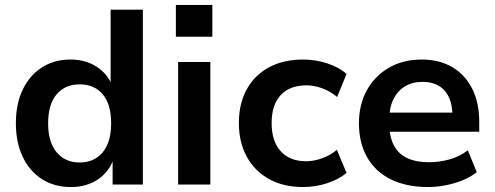

<svg xmlns="http://www.w3.org/2000/svg" viewBox="-20 -744 1994 774"><path d="M266 10Q199 10 149 -22Q99 -54 71.5 -112Q44 -170 44 -247Q44 -325 71.5 -382.5Q99 -440 148.5 -472Q198 -504 264 -504Q325 -504 369.5 -475Q414 -446 432 -399H426V-705H556V0H434V-103H438Q419 -50 373.5 -20Q328 10 266 10ZM301 -89Q360 -89 394 -130Q428 -171 428 -247Q428 -324 394 -364Q360 -404 301 -404Q243 -404 208.5 -364Q174 -324 174 -247Q174 -171 208.5 -130Q243 -89 301 -89Z M689 -596V-724H836V-596ZM698 0V-494H828V0Z M1201 10Q1123 10 1065 -22Q1007 -54 975 -112Q943 -170 943 -248Q943 -327 975 -384.5Q1007 -442 1065 -473Q1123 -504 1202 -504Q1252 -504 1299.5 -488.5Q1347 -473 1377 -446L1339 -353Q1312 -376 1279 -388Q1246 -400 1215 -400Q1148 -400 1111.5 -360.5Q1075 -321 1075 -248Q1075 -175 1111.5 -134.5Q1148 -94 1214 -94Q1245 -94 1278.5 -106Q1312 -118 1338 -140L1377 -47Q1346 -21 1299 -5.5Q1252 10 1201 10Z M1706 10Q1618 10 1555.5 -21Q1493 -52 1460 -110Q1427 -168 1427 -247Q1427 -322 1458.5 -379.5Q1490 -437 1547 -470.5Q1604 -504 1680 -504Q1751 -504 1803 -473.5Q1855 -443 1883.5 -386.5Q1912 -330 1912 -252V-213H1531V-290H1820L1804 -274Q1804 -343 1772.5 -378.5Q1741 -414 1683 -414Q1642 -414 1612 -395.5Q1582 -377 1565.5 -343Q1549 -309 1549 -260V-250Q1549 -195 1567 -159.5Q1585 -124 1621 -107Q1657 -90 1709 -90Q1749 -90 1790.5 -101Q1832 -112 1866 -138L1902 -50Q1865 -21 1811.5 -5.5Q1758 10 1706 10Z"/></svg>

Font: Nunito Sans 10pt
Style: Bold
Weight: 700
Designer: Vernon Adams
Foundry: Vernon Adams
Version: Version 3.101;gftools[0.9.27]